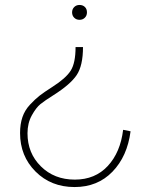

<svg xmlns="http://www.w3.org/2000/svg" viewBox="-20 -510 608 775"><path d="M285 -320H315Q315 -245 289.5 -207Q264 -169 196 -126Q161 -104 143.5 -90Q126 -76 108.5 -44.5Q91 -13 91 28Q91 108 145 161.5Q199 215 282 215Q364 215 415 160Q466 105 477 14L507 20Q494 121 434 183Q374 245 281 245Q186 245 123.5 182.5Q61 120 61 27Q61 -9 70.5 -37Q80 -65 101 -87.5Q122 -110 140 -124Q158 -138 191 -159Q246 -194 265.5 -225Q285 -256 285 -320ZM331 -460Q331 -447 322.5 -438.5Q314 -430 301 -430Q288 -430 279.5 -438.5Q271 -447 271 -460Q271 -473 279.5 -481.5Q288 -490 301 -490Q314 -490 322.5 -482Q331 -474 331 -460Z"/></svg>

Font: Metropolitano Thin
Style: Regular
Weight: 250
Designer: Fonts by Alex Slobzheninov & Chris M. Simpson / Changes by Cristiano Sobral
Foundry: Fonts by Alex Slobzheninov & Chris M. Simpson / Changes by Cristiano Sobral
Version: Version 1.00;August 30, 2020;FontCreator 13.0.0.2681 64-bit